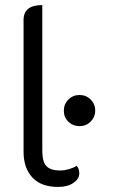

<svg xmlns="http://www.w3.org/2000/svg" viewBox="-20 -729 456 758"><path d="M73 -130V-650Q73 -709 147 -709V-133Q147 -91 163 -73.5Q179 -56 218 -56Q234 -56 251.5 -61Q269 -66 283 -74Q293 -63 293 -44Q293 -23 270 -7Q247 9 210 9Q142 9 107.5 -28.5Q73 -66 73 -130ZM232 -292Q232 -318 250 -336Q268 -354 294 -354Q320 -354 338 -336Q356 -318 356 -292Q356 -267 338 -249Q320 -231 294 -231Q268 -231 250 -248.5Q232 -266 232 -292Z"/></svg>

Font: K2D Light
Style: Regular
Weight: 300
Designer: Katatrad Aksorn Co.,Ltd.
Foundry: Cadson Demak Co.,Ltd.
Version: Version 1.000; ttfautohint (v1.6)